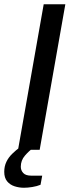

<svg xmlns="http://www.w3.org/2000/svg" viewBox="-34 -706 350 905"><path d="M51 0 172 -686H274L153 0ZM79 179Q56 179 34.5 172Q13 165 -0.5 148.5Q-14 132 -14 104Q-14 78 -4 57Q6 36 23.5 19Q41 2 60 -12H123L122 -8Q103 5 83.5 27.5Q64 50 64 80Q64 97 75.5 109.5Q87 122 114 122H165L157 165Q140 172 118 175.5Q96 179 79 179Z"/></svg>

Font: Archivo SemiExpanded
Style: Italic
Weight: 400
Width: 6
Italic angle: -10°
Designer: Hector Gatti
Foundry: Omnibus-Type
Version: Version 2.001